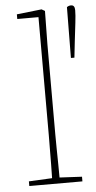

<svg xmlns="http://www.w3.org/2000/svg" viewBox="-54 -787 411 821"><g transform="rotate(-5 151.5 -377.0)"><path d="M38 0V-20L138 -25Q139 -51 139 -84.5Q139 -118 139.5 -151Q140 -184 140 -210V-716H49V-736L156 -748L170 -740L168 -598V-210Q168 -184 168.5 -150.5Q169 -117 169.5 -84Q170 -51 170 -25L266 -20V0ZM283 -754Q299 -754 299 -732Q299 -711 295 -678Q291 -645 286 -602L278 -530H263L265 -748Q273 -754 283 -754Z"/></g></svg>

Font: Source Serif 4 ExtraLight
Style: Regular
Weight: 200
Designer: Frank Grießhammer
Foundry: Adobe
Version: Version 4.005;hotconv 1.1.0;makeotfexe 2.6.0